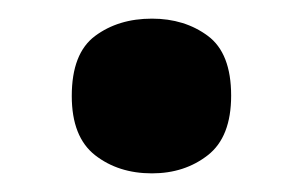

<svg xmlns="http://www.w3.org/2000/svg" viewBox="-20 -173 325 206"><path d="M57 -70Q57 -115.8 82 -134.4Q107 -153 143 -153Q178.1 -153 203 -134.5Q228 -116 228 -70.4Q228 -26 203 -6.5Q178.1 13 143 13Q107 13 82 -6.5Q57 -26.1 57 -70Z"/></svg>

Font: Noto Sans Lisu
Style: Regular
Weight: 400
Designer: Monotype Design Team. David Williams.
Foundry: Monotype Imaging Inc.
Version: Version 2.102